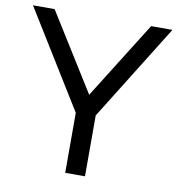

<svg xmlns="http://www.w3.org/2000/svg" viewBox="-79 -769 778 840"><g transform="rotate(10 310.0 -348.5)"><path d="M96.2 -697.3 310.1 -354.5 524.9 -697.3H619.6L354 -270.5V0H266.1V-266.6L0 -697.3Z"/></g></svg>

Font: Lunasima
Style: Regular
Weight: 400
Designer: The DocRepair Project, Monotype Design Team
Foundry: Google
Version: Version 2.009